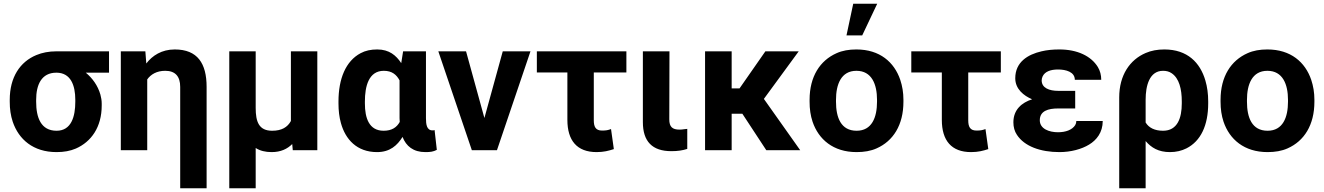

<svg xmlns="http://www.w3.org/2000/svg" viewBox="-20 -802 7069 1025"><path d="M562 -414V-528H281C241 -528 205 -521 174 -508C87 -472 32 -390 32 -269V-259C32 -220 37 -185 48 -152C80 -58 157 10 282 10C321 10 355 4 385 -9C467 -45 523 -123 523 -239V-249C523 -266 520 -282 516 -297C502 -346 473 -385 438 -414ZM281 -414C358 -414 382 -346 382 -269V-259C382 -180 361 -104 282 -104C198 -104 173 -175 173 -259V-269C173 -349 201 -414 281 -414Z M862 -424C916 -424 942 -394 942 -338V203H1083V-338C1083 -463 1035 -538 913 -538C843 -538 793 -505 761 -463L756 -528H625V0H766V-378C785 -405 817 -424 862 -424Z M1540 -33 1543 0H1674V-528H1533V-156C1515 -123 1484 -104 1433 -104C1362 -104 1345 -152 1345 -226V-528H1204V203H1345V-12C1368 3 1397 10 1430 10C1479 10 1514 -7 1540 -33Z M1994 -538C1960 -538 1931 -532 1905 -518C1826 -476 1787 -382 1787 -260V-250C1787 -212 1791 -177 1800 -145C1824 -58 1885 10 1993 10C2062 10 2101 -26 2129 -71C2148 -22 2186 10 2251 10C2277 10 2293 8 2312 -2L2300 -108C2297 -106 2294 -106 2289 -106C2258 -106 2254 -138 2254 -171V-528H2132L2122 -465C2095 -506 2058 -538 1994 -538ZM2113 -373V-171C2113 -164 2114 -158 2114 -151C2098 -122 2072 -104 2028 -104C1950 -104 1928 -172 1928 -250V-260C1928 -341 1948 -424 2029 -424C2073 -424 2097 -403 2113 -373Z M2566 -172 2468 -528H2320L2499 0H2633L2812 -528H2664Z M3165 10C3203 10 3229 3 3257 -6L3242 -113C3225 -107 3216 -105 3194 -105C3160 -105 3150 -125 3150 -160V-415H3324V-528H2846V-415H3009V-162C3009 -52 3060 10 3165 10Z M3564 5C3598 5 3624 1 3649 -7V-114L3631 -112C3624 -111 3617 -110 3608 -110C3569 -110 3553 -125 3553 -165L3554 -528H3412V-150C3412 -47 3462 5 3564 5Z M3943 -195 4071 0H4252L4058 -274L4244 -528H4066L3928 -330H3886V-528H3744V0H3886V-195Z M4302 -269V-259C4302 -220 4307 -185 4318 -152C4350 -58 4428 10 4553 10C4593 10 4629 4 4660 -10C4748 -49 4803 -134 4803 -259V-269C4803 -308 4797 -343 4786 -376C4754 -470 4677 -538 4552 -538C4512 -538 4477 -532 4446 -518C4358 -479 4302 -394 4302 -269ZM4662 -269V-259C4662 -176 4635 -104 4553 -104C4469 -104 4443 -175 4443 -259V-269C4443 -351 4470 -424 4552 -424C4634 -424 4662 -352 4662 -269ZM4535 -782 4499 -613H4583L4663 -782Z M5164 10C5202 10 5228 3 5256 -6L5241 -113C5224 -107 5215 -105 5193 -105C5159 -105 5149 -125 5149 -160V-415H5323V-528H4845V-415H5008V-162C5008 -52 5059 10 5164 10Z M5629 -223H5720V-317H5629C5582 -317 5541 -332 5541 -373C5541 -380 5543 -387 5546 -394C5558 -420 5589 -431 5628 -431C5671 -431 5718 -418 5718 -376H5859C5859 -401 5853 -424 5841 -444C5805 -503 5731 -538 5636 -538C5601 -538 5569 -535 5540 -528C5467 -511 5400 -471 5400 -384C5400 -327 5445 -291 5490 -272C5435 -254 5390 -217 5390 -149C5390 -124 5396 -101 5409 -82C5449 -21 5534 10 5636 10C5697 10 5755 -6 5794 -30C5834 -54 5867 -95 5867 -156H5726C5726 -148 5724 -141 5720 -134C5704 -109 5670 -96 5628 -96C5581 -96 5531 -114 5531 -160C5531 -210 5576 -223 5629 -223Z M6226 10C6259 10 6288 3 6314 -10C6391 -49 6430 -134 6430 -250V-260C6430 -301 6425 -338 6415 -372C6387 -468 6319 -538 6196 -538C6159 -538 6126 -532 6096 -519C6012 -483 5955 -401 5955 -282V203H6096V-49C6126 -14 6164 10 6226 10ZM6189 -104C6144 -104 6113 -120 6096 -148V-270C6096 -344 6116 -424 6189 -424C6207 -424 6222 -420 6235 -411C6275 -384 6289 -327 6289 -260V-250C6289 -172 6266 -104 6189 -104Z M6496 -269V-259C6496 -220 6501 -185 6512 -152C6544 -58 6622 10 6747 10C6787 10 6823 4 6854 -10C6942 -49 6997 -134 6997 -259V-269C6997 -308 6991 -343 6980 -376C6948 -470 6871 -538 6746 -538C6706 -538 6671 -532 6640 -518C6552 -479 6496 -394 6496 -269ZM6856 -269V-259C6856 -176 6829 -104 6747 -104C6663 -104 6637 -175 6637 -259V-269C6637 -351 6664 -424 6746 -424C6828 -424 6856 -352 6856 -269Z"/></svg>

Font: Asimov
Style: Regular
Weight: 500
Designer: Google
Version: Version 2.000980; 2014